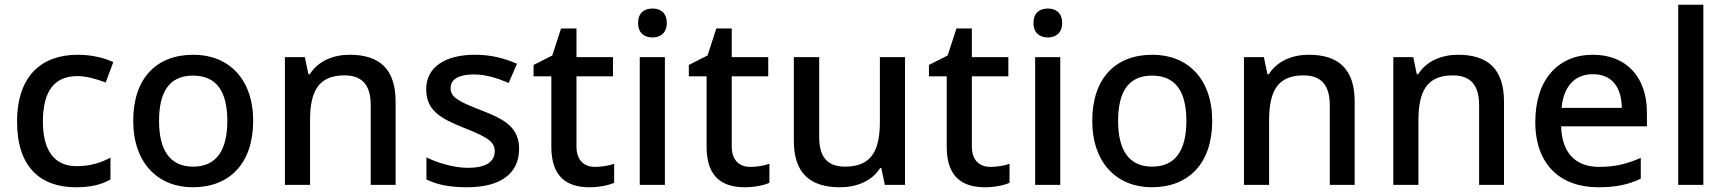

<svg xmlns="http://www.w3.org/2000/svg" viewBox="-20 -780 7289 810"><path d="M300 10C365 10 407 -1 446 -23V-115C407 -94 362 -79 303 -79C210 -79 161 -144 161 -267C161 -394 208 -459 307 -459C345 -459 389 -446 426 -432L458 -518C423 -535 368 -549 308 -549C160 -549 52 -465 52 -266C52 -75 151 10 300 10Z M1048 -270C1048 -449 943 -549 796 -549C639 -549 542 -449 542 -270C542 -91 648 10 793 10C949 10 1048 -91 1048 -270ZM651 -270C651 -392 694 -461 794 -461C895 -461 939 -392 939 -270C939 -149 895 -77 795 -77C695 -77 651 -149 651 -270Z M1455 -549C1387 -549 1322 -523 1287 -467H1281L1266 -539H1182V0H1288V-272C1288 -394 1323 -462 1433 -462C1509 -462 1544 -420 1544 -336V0H1649V-351C1649 -490 1580 -549 1455 -549Z M2170 -152C2170 -241 2111 -276 2012 -314C1911 -353 1881 -370 1881 -409C1881 -445 1915 -466 1979 -466C2030 -466 2079 -450 2126 -430L2161 -511C2106 -535 2050 -549 1984 -549C1860 -549 1778 -498 1778 -404C1778 -315 1836 -281 1939 -240C2045 -199 2067 -178 2067 -142C2067 -100 2034 -72 1954 -72C1894 -72 1826 -93 1779 -116V-23C1824 -1 1875 10 1951 10C2089 10 2170 -46 2170 -152Z M2490 -76C2444 -76 2412 -104 2412 -162V-458H2566V-539H2412V-660H2347L2310 -546L2231 -506V-458H2306V-160C2306 -27 2379 10 2467 10C2506 10 2548 2 2571 -9V-89C2549 -81 2518 -76 2490 -76Z M2733 -744C2699 -744 2672 -727 2672 -683C2672 -640 2699 -622 2733 -622C2765 -622 2793 -640 2793 -683C2793 -727 2765 -744 2733 -744ZM2785 -539H2679V0H2785Z M3145 -76C3099 -76 3067 -104 3067 -162V-458H3221V-539H3067V-660H3002L2965 -546L2886 -506V-458H2961V-160C2961 -27 3034 10 3122 10C3161 10 3203 2 3226 -9V-89C3204 -81 3173 -76 3145 -76Z M3798 -539H3692V-266C3692 -144 3656 -77 3545 -77C3470 -77 3436 -118 3436 -202V-539H3329V-186C3329 -49 3398 10 3524 10C3592 10 3658 -15 3693 -71H3698L3713 0H3798Z M4158 -76C4112 -76 4080 -104 4080 -162V-458H4234V-539H4080V-660H4015L3978 -546L3899 -506V-458H3974V-160C3974 -27 4047 10 4135 10C4174 10 4216 2 4239 -9V-89C4217 -81 4186 -76 4158 -76Z M4401 -744C4367 -744 4340 -727 4340 -683C4340 -640 4367 -622 4401 -622C4433 -622 4461 -640 4461 -683C4461 -727 4433 -744 4401 -744ZM4453 -539H4347V0H4453Z M5094 -270C5094 -449 4989 -549 4842 -549C4685 -549 4588 -449 4588 -270C4588 -91 4694 10 4839 10C4995 10 5094 -91 5094 -270ZM4697 -270C4697 -392 4740 -461 4840 -461C4941 -461 4985 -392 4985 -270C4985 -149 4941 -77 4841 -77C4741 -77 4697 -149 4697 -270Z M5501 -549C5433 -549 5368 -523 5333 -467H5327L5312 -539H5228V0H5334V-272C5334 -394 5369 -462 5479 -462C5555 -462 5590 -420 5590 -336V0H5695V-351C5695 -490 5626 -549 5501 -549Z M6131 -549C6063 -549 5998 -523 5963 -467H5957L5942 -539H5858V0H5964V-272C5964 -394 5999 -462 6109 -462C6185 -462 6220 -420 6220 -336V0H6325V-351C6325 -490 6256 -549 6131 -549Z M6700 -549C6555 -549 6457 -446 6457 -265C6457 -84 6565 10 6722 10C6798 10 6848 -1 6902 -26V-114C6845 -89 6795 -76 6726 -76C6626 -76 6569 -136 6566 -247H6928V-305C6928 -455 6841 -549 6700 -549ZM6700 -467C6783 -467 6821 -409 6822 -325H6568C6576 -416 6624 -467 6700 -467Z M7166 0V-760H7060V0Z"/></svg>

Font: Noto Sans Arabic UI Md
Style: Regular
Weight: 500
Designer: Monotype Design Team, Nadine Chahine and Nizar Qandah
Foundry: Monotype Imaging Inc.
Version: Version 2.010